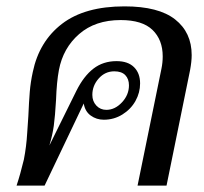

<svg xmlns="http://www.w3.org/2000/svg" viewBox="-20 -583 641 603"><path d="M55 -82Q63 -123 65.5 -166.5Q68 -210 69 -218Q71 -264 73.5 -294.5Q76 -325 83 -357Q103 -453 174.5 -508Q246 -563 371 -563Q478 -563 530 -522Q582 -481 582 -410Q582 -390 577 -363L503 0H412L487 -367Q491 -386 491 -406Q491 -458 459 -489Q427 -520 359 -520Q279 -520 228.5 -476Q178 -432 165 -363Q158 -326 156 -269Q153 -218 149 -188.5Q145 -159 135 -126L220 -298Q243 -344 273.5 -367.5Q304 -391 346 -391Q382 -391 401 -372Q420 -353 420 -321Q420 -292 405.5 -266Q391 -240 364.5 -223.5Q338 -207 306 -207Q283 -207 265 -220Q247 -233 243 -258L120 0H32Q44 -36 55 -82ZM385 -315Q385 -335 373.5 -347Q362 -359 339 -359Q310 -359 290 -336.5Q270 -314 270 -285Q270 -265 282.5 -251.5Q295 -238 314 -238Q341 -238 363 -261.5Q385 -285 385 -315Z"/></svg>

Font: Taviraj
Style: Italic
Weight: 400
Italic angle: -12°
Designer: Katatrad Team
Foundry: CadsonDemak
Version: Version 1.001